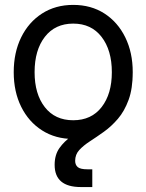

<svg xmlns="http://www.w3.org/2000/svg" viewBox="-20 -547 589 772"><path d="M274.4 11.7Q203.1 11.7 149.2 -22.7Q95.2 -57.1 65.2 -117.7Q35.2 -178.2 35.2 -256.8Q35.2 -335.9 65.2 -397Q95.2 -458 149.2 -492.7Q203.1 -527.3 274.4 -527.3Q346.2 -527.3 399.9 -492.7Q453.6 -458 483.6 -397Q513.7 -335.9 513.7 -256.8Q513.7 -178.2 483.6 -117.7Q453.6 -57.1 399.9 -22.7Q346.2 11.7 274.4 11.7ZM274.4 -63.5Q347.7 -63.5 388.7 -116.5Q429.7 -169.4 429.7 -256.8Q429.7 -345.2 388.4 -398.7Q347.2 -452.1 274.4 -452.1Q201.7 -452.1 160.4 -398.9Q119.1 -345.7 119.1 -256.8Q119.1 -168.9 160.2 -116.2Q201.2 -63.5 274.4 -63.5ZM305.2 205.1Q199.7 205.1 199.7 115.7Q199.7 75.7 219 48.3Q238.3 21 268.8 -0.2Q299.3 -21.5 333.7 -42.7Q368.2 -64 398.7 -91.3Q429.2 -118.7 448.5 -158.4Q467.8 -198.2 467.8 -256.8H513.7Q513.7 -190.9 497.1 -145.5Q480.5 -100.1 454.1 -69.3Q427.7 -38.6 397.9 -17.3Q368.2 3.9 341.8 21Q315.4 38.1 298.8 56.2Q282.2 74.2 282.2 99.6Q282.2 115.7 292.5 124.8Q302.7 133.8 332.5 133.8H351.1V205.1Z"/></svg>

Font: Inter Display
Style: Regular
Weight: 400
Designer: Rasmus Andersson
Foundry: rsms
Version: Version 4.000;git-37864ae